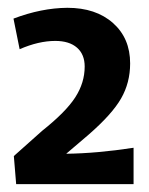

<svg xmlns="http://www.w3.org/2000/svg" viewBox="-20 -888 379 487"><path d="M310.1 -727.1Q310.1 -678.2 287.1 -638.2Q264.2 -598.1 204.1 -545.9L147.9 -498Q226.1 -499 318.8 -513.2V-420.9H21L15.1 -492.2L86.9 -556.2Q147 -604 170.9 -641.1Q194.8 -678.2 194.8 -719.2Q194.8 -750 175.3 -767.1Q155.8 -784.2 120.1 -784.2Q78.1 -784.2 29.8 -763.2L14.2 -840.8Q85 -867.7 150.9 -868.2Q223.1 -868.2 266.6 -829.6Q310.1 -791 310.1 -727.1Z"/></svg>

Font: Sarala
Style: Bold
Weight: 700
Designer: Andres Torresi
Foundry: Huerta Tipografica
Version: Version 1.004;PS 001.003;hotconv 1.0.70;makeotf.lib2.5.58329